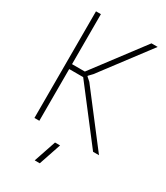

<svg xmlns="http://www.w3.org/2000/svg" viewBox="-231 -837 998 1154"><g transform="rotate(30 267.5 -260.0)"><path d="M81 -740H115V-393H204L466 -740H509L256 -405L232 -380V-376L258 -353L529 0H488L212 -359H115V0H81ZM262 66H297L245 220H210Z"/></g></svg>

Font: Encode Sans Compressed
Style: Thin
Weight: 100
Designer: Pablo Impallari, Andres Torresi
Foundry: Pablo Impallari, Andres Torresi
Version: Version 1.000; ttfautohint (v1.00) -l 8 -r 50 -G 200 -x 14 -